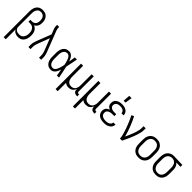

<svg xmlns="http://www.w3.org/2000/svg" viewBox="289 -2230 3922 3922"><g transform="rotate(45 2250.0 -268.5)"><path d="M66 215V-535Q66 -561 69.5 -586.5Q73 -612 82.5 -636.5Q92 -661 107.5 -682Q123 -703 144.5 -717Q166 -731 191.5 -737Q217 -743 243 -743Q267 -743 291.5 -738Q316 -733 337 -720.5Q358 -708 374 -689Q390 -670 400 -647.5Q410 -625 414 -600.5Q418 -576 418 -552Q418 -528 414 -504.5Q410 -481 399.5 -460Q389 -439 372 -422Q355 -405 334 -395Q361 -384 383 -364.5Q405 -345 418.5 -319Q432 -293 437 -264.5Q442 -236 442 -207Q442 -181 438.5 -155Q435 -129 426.5 -104.5Q418 -80 403 -58Q388 -36 367.5 -20.5Q347 -5 321 1.5Q295 8 269 8Q248 8 227 4Q206 0 186.5 -9.5Q167 -19 152 -34.5Q137 -50 127 -69V215ZM247 -47Q267 -47 286.5 -51.5Q306 -56 322.5 -67.5Q339 -79 350.5 -95.5Q362 -112 369 -131Q376 -150 378.5 -169.5Q381 -189 381 -209V-210Q381 -229 378.5 -248.5Q376 -268 369 -286Q362 -304 350.5 -319.5Q339 -335 323 -345.5Q307 -356 288 -361Q269 -366 250 -366H201V-421H250Q274 -421 296.5 -431Q319 -441 333 -460Q347 -479 352 -503Q357 -527 357 -550Q357 -576 351.5 -601Q346 -626 331 -646.5Q316 -667 292 -677.5Q268 -688 243 -688Q225 -688 207 -683Q189 -678 175 -666.5Q161 -655 151.5 -639.5Q142 -624 136.5 -606.5Q131 -589 129 -571Q127 -553 127 -535V-141Q128 -120 138 -100.5Q148 -81 165.5 -69Q183 -57 204 -52Q225 -47 247 -47Z M566 0V-74Q566 -92 569.5 -110Q573 -128 577.5 -145.5Q582 -163 588 -180.5Q594 -198 601 -215L718 -517L674 -629Q665 -653 662.5 -678Q660 -703 660 -728V-735H720V-728Q720 -708 722 -688Q724 -668 731 -649L899 -215Q906 -198 912 -180.5Q918 -163 922.5 -145.5Q927 -128 930.5 -110Q934 -92 934 -74V0H873V-74Q873 -89 870 -104.5Q867 -120 863 -135.5Q859 -151 854 -165.5Q849 -180 843 -195L749 -438L657 -195Q652 -181 646.5 -166Q641 -151 637 -135.5Q633 -120 630 -104.5Q627 -89 627 -74V0Z M1221 8Q1195 8 1170 2Q1145 -4 1124.5 -19Q1104 -34 1089 -55Q1074 -76 1065.5 -100Q1057 -124 1053.5 -149.5Q1050 -175 1050 -200V-320Q1050 -345 1053.5 -370.5Q1057 -396 1065.5 -420Q1074 -444 1089 -465Q1104 -486 1124.5 -501Q1145 -516 1170 -522Q1195 -528 1221 -528Q1248 -528 1273 -514Q1298 -500 1315 -478Q1332 -456 1343.5 -431Q1355 -406 1364 -380Q1370 -415 1375.5 -450Q1381 -485 1387 -520H1448Q1434 -456 1422 -391.5Q1410 -327 1396 -263Q1411 -198 1423.5 -132Q1436 -66 1450 0H1389Q1383 -37 1377 -73.5Q1371 -110 1365 -146Q1356 -119 1344.5 -93Q1333 -67 1316 -44.5Q1299 -22 1274 -7Q1249 8 1221 8ZM1221 -47Q1243 -47 1261 -61.5Q1279 -76 1290.5 -95Q1302 -114 1310 -135Q1318 -156 1324 -177Q1330 -198 1335 -220Q1340 -242 1344 -264Q1340 -285 1335 -306Q1330 -327 1323.5 -348Q1317 -369 1309.5 -389Q1302 -409 1290.5 -427.5Q1279 -446 1260.5 -459.5Q1242 -473 1221 -473Q1203 -473 1186 -467.5Q1169 -462 1155.5 -450Q1142 -438 1133.5 -422.5Q1125 -407 1120 -390Q1115 -373 1113 -355.5Q1111 -338 1111 -320V-200Q1111 -182 1113 -164.5Q1115 -147 1120 -130Q1125 -113 1133.5 -97.5Q1142 -82 1155.5 -70Q1169 -58 1186 -52.5Q1203 -47 1221 -47Z M1566 215V-520H1627V-200Q1627 -181 1629.5 -163Q1632 -145 1638 -127.5Q1644 -110 1654.5 -94Q1665 -78 1680 -67.5Q1695 -57 1713 -52Q1731 -47 1750 -47Q1769 -47 1787 -52Q1805 -57 1820 -67.5Q1835 -78 1845.5 -94Q1856 -110 1862 -127.5Q1868 -145 1870.5 -163Q1873 -181 1873 -200V-520H1934V-84Q1934 -76 1936 -69Q1938 -62 1943 -57Q1948 -52 1955.5 -49.5Q1963 -47 1970 -47H1984V8H1970Q1951 8 1932.5 3Q1914 -2 1899.5 -15Q1885 -28 1879 -46.5Q1873 -65 1873 -84V-96Q1865 -73 1851 -53Q1837 -33 1818 -18.5Q1799 -4 1775 2Q1751 8 1727 8Q1700 8 1673.5 -0.5Q1647 -9 1627 -27V215Z M2066 215V-520H2127V-200Q2127 -181 2129.5 -163Q2132 -145 2138 -127.5Q2144 -110 2154.5 -94Q2165 -78 2180 -67.5Q2195 -57 2213 -52Q2231 -47 2250 -47Q2269 -47 2287 -52Q2305 -57 2320 -67.5Q2335 -78 2345.5 -94Q2356 -110 2362 -127.5Q2368 -145 2370.5 -163Q2373 -181 2373 -200V-520H2434V-84Q2434 -76 2436 -69Q2438 -62 2443 -57Q2448 -52 2455.5 -49.5Q2463 -47 2470 -47H2484V8H2470Q2451 8 2432.5 3Q2414 -2 2399.5 -15Q2385 -28 2379 -46.5Q2373 -65 2373 -84V-96Q2365 -73 2351 -53Q2337 -33 2318 -18.5Q2299 -4 2275 2Q2251 8 2227 8Q2200 8 2173.5 -0.5Q2147 -9 2127 -27V215Z M2747 8Q2724 8 2700.5 5Q2677 2 2654.5 -5.5Q2632 -13 2612 -26Q2592 -39 2578 -57.5Q2564 -76 2557 -99Q2550 -122 2550 -146Q2550 -167 2556 -188Q2562 -209 2576 -225.5Q2590 -242 2608.5 -253.5Q2627 -265 2647 -271Q2629 -278 2613.5 -288.5Q2598 -299 2587 -314Q2576 -329 2571 -347.5Q2566 -366 2566 -384Q2566 -406 2572 -427.5Q2578 -449 2591 -466.5Q2604 -484 2622.5 -496Q2641 -508 2661.5 -515.5Q2682 -523 2703.5 -525.5Q2725 -528 2747 -528Q2768 -528 2789.5 -525.5Q2811 -523 2831 -516Q2851 -509 2869.5 -497.5Q2888 -486 2901 -469Q2914 -452 2921 -431.5Q2928 -411 2928 -390V-387H2867V-388Q2867 -409 2855.5 -427Q2844 -445 2826.5 -455.5Q2809 -466 2788.5 -469.5Q2768 -473 2747 -473Q2726 -473 2705 -469Q2684 -465 2666 -454Q2648 -443 2637.5 -424Q2627 -405 2627 -384Q2627 -369 2631.5 -355.5Q2636 -342 2645.5 -332Q2655 -322 2668 -315Q2681 -308 2694.5 -304.5Q2708 -301 2722 -299.5Q2736 -298 2750 -298H2805V-243H2750Q2734 -243 2718 -241.5Q2702 -240 2687 -235.5Q2672 -231 2657.5 -224Q2643 -217 2632 -205.5Q2621 -194 2616 -178.5Q2611 -163 2611 -147Q2611 -131 2616 -115.5Q2621 -100 2631.5 -88Q2642 -76 2655.5 -68Q2669 -60 2684.5 -55.5Q2700 -51 2715.5 -49Q2731 -47 2747 -47Q2762 -47 2777.5 -48.5Q2793 -50 2807.5 -54Q2822 -58 2835.5 -65Q2849 -72 2860 -82.5Q2871 -93 2877 -107.5Q2883 -122 2883 -137H2944V-136Q2944 -113 2936 -91.5Q2928 -70 2913 -52.5Q2898 -35 2878.5 -23Q2859 -11 2837.5 -4Q2816 3 2793 5.5Q2770 8 2747 8ZM2717 -600 2728 -752H2794L2772 -600Z M3210 0Q3210 -33 3202.5 -66Q3195 -99 3186 -131Q3177 -163 3166.5 -194.5Q3156 -226 3144.5 -257.5Q3133 -289 3120.5 -320Q3108 -351 3095 -381.5Q3082 -412 3067.5 -442Q3053 -472 3037 -502L3091 -528Q3118 -478 3141 -426Q3164 -374 3184.5 -320.5Q3205 -267 3223.5 -213Q3242 -159 3255 -104Q3269 -133 3282 -162Q3295 -191 3307 -221Q3319 -251 3330.5 -281Q3342 -311 3351 -342Q3360 -373 3366.5 -404.5Q3373 -436 3373 -468V-520H3434V-468Q3434 -426 3424 -385.5Q3414 -345 3401 -305.5Q3388 -266 3373 -227.5Q3358 -189 3341.5 -150.5Q3325 -112 3307 -74.5Q3289 -37 3271 0Z M3750 8Q3723 8 3696.5 2.5Q3670 -3 3647 -16.5Q3624 -30 3606 -50.5Q3588 -71 3577.5 -95.5Q3567 -120 3562.5 -146.5Q3558 -173 3558 -200V-320Q3558 -347 3562.5 -373.5Q3567 -400 3577.5 -424.5Q3588 -449 3606 -469.5Q3624 -490 3647 -503.5Q3670 -517 3696.5 -522.5Q3723 -528 3750 -528Q3777 -528 3803.5 -522.5Q3830 -517 3853 -503.5Q3876 -490 3894 -469.5Q3912 -449 3922.5 -424.5Q3933 -400 3937.5 -373.5Q3942 -347 3942 -320V-200Q3942 -173 3937.5 -146.5Q3933 -120 3922.5 -95.5Q3912 -71 3894 -50.5Q3876 -30 3853 -16.5Q3830 -3 3803.5 2.5Q3777 8 3750 8ZM3750 -47Q3769 -47 3788 -51.5Q3807 -56 3823 -66.5Q3839 -77 3850.5 -92.5Q3862 -108 3869 -125.5Q3876 -143 3878.5 -162Q3881 -181 3881 -200V-320Q3881 -339 3878.5 -358Q3876 -377 3869 -394.5Q3862 -412 3850.5 -427.5Q3839 -443 3823 -453.5Q3807 -464 3788 -468.5Q3769 -473 3750 -473Q3731 -473 3712 -468.5Q3693 -464 3677 -453.5Q3661 -443 3649.5 -427.5Q3638 -412 3631 -394.5Q3624 -377 3621.5 -358Q3619 -339 3619 -320V-200Q3619 -181 3621.5 -162Q3624 -143 3631 -125.5Q3638 -108 3649.5 -92.5Q3661 -77 3677 -66.5Q3693 -56 3712 -51.5Q3731 -47 3750 -47Z M4249 8Q4222 8 4195.5 2.5Q4169 -3 4146 -16.5Q4123 -30 4105.5 -50.5Q4088 -71 4077 -95.5Q4066 -120 4062 -146.5Q4058 -173 4058 -200V-320Q4058 -346 4062 -371.5Q4066 -397 4075.5 -420.5Q4085 -444 4101.5 -464.5Q4118 -485 4139.5 -499Q4161 -513 4186 -520.5Q4211 -528 4236 -528H4250L4493 -520V-465L4367 -469Q4385 -457 4398 -440Q4411 -423 4419 -403Q4427 -383 4430.5 -362Q4434 -341 4434 -320V-200Q4434 -174 4430 -147.5Q4426 -121 4416 -96.5Q4406 -72 4389.5 -51.5Q4373 -31 4350.5 -17Q4328 -3 4302 2.5Q4276 8 4249 8ZM4249 -47Q4268 -47 4286 -51.5Q4304 -56 4319.5 -67Q4335 -78 4345.5 -93.5Q4356 -109 4362 -126.5Q4368 -144 4370.5 -162.5Q4373 -181 4373 -200V-320Q4373 -338 4371 -355.5Q4369 -373 4363.5 -389.5Q4358 -406 4348.5 -421.5Q4339 -437 4325.5 -448Q4312 -459 4295 -465Q4278 -471 4261 -472L4250 -473H4241Q4223 -473 4205 -467Q4187 -461 4172.5 -450.5Q4158 -440 4147 -424.5Q4136 -409 4130 -392Q4124 -375 4121.5 -356.5Q4119 -338 4119 -320V-200Q4119 -181 4121.5 -162Q4124 -143 4131 -125.5Q4138 -108 4149.5 -92.5Q4161 -77 4177 -66.5Q4193 -56 4211.5 -51.5Q4230 -47 4249 -47Z"/></g></svg>

Font: Iosevka Curly Light
Style: Regular
Weight: 300
Monospace: yes
Designer: Belleve Invis
Foundry: Belleve Invis
Version: Version 22.1.2; ttfautohint (v1.8.4)